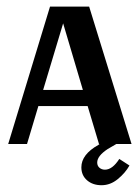

<svg xmlns="http://www.w3.org/2000/svg" viewBox="-20 -429 415 572"><path d="M269.6 55.2Q269.6 35.6 300.7 15.1L326.5 0H371.9L245.6 -409.3H129L4.4 0H60.5L94.3 -113H241.1L274.9 0H276.7L273.1 2.7Q222.4 31.1 222.4 69.4Q222.4 93.4 239.3 108.1Q256.2 122.8 282.5 122.8Q308.7 122.8 331 104.5Q353.2 86.3 365.7 64.1L335.4 44.5Q314.9 76.5 292.7 76.5Q282.9 76.5 276.2 70.7Q269.6 64.9 269.6 55.2ZM226.9 -161H108.5L168.1 -359.4Z"/></svg>

Font: Gidugu
Style: Regular
Weight: 400
Designer: Purushoth Kumar Guthula
Foundry: Silicon Andhra, USA.
Version: Version 1.0.5; ttfautohint (v1.2.25-373a) -l 7 -r 28 -G 50 -